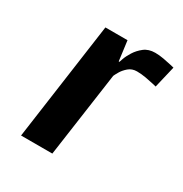

<svg xmlns="http://www.w3.org/2000/svg" viewBox="-127 -609 673 707"><g transform="rotate(30 209.5 -255.5)"><path d="M397 -404Q397 -404 382.5 -407.5Q368 -411 348 -414.5Q328 -418 310 -418Q289 -418 274.5 -405.5Q260 -393 252 -379Q244 -365 242 -360L191 0H58L128 -500H222L233 -416H236Q236 -416 241 -430.5Q246 -445 257.5 -463.5Q269 -482 287.5 -496.5Q306 -511 334 -511Q351 -511 370.5 -507.5Q390 -504 404.5 -500.5Q419 -497 419 -497Z"/></g></svg>

Font: Arsenal SC
Style: Bold Italic
Weight: 700
Italic angle: -9.10001°
Designer: Andrij Shevchenko
Foundry: Stairsfor
Version: Version 2.001; ttfautohint (v1.8.4.7-5d5b)